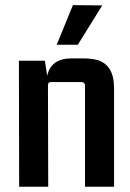

<svg xmlns="http://www.w3.org/2000/svg" viewBox="-20 -709 495 729"><path d="M250 -487.3Q172.9 -486.3 159.2 -420.9L150.4 -478.5H51.8L52.7 0H163.1L162.1 -385.7Q162.1 -397.5 173.8 -397.5H291Q301.8 -395.5 302.7 -385.7V0H413.1V-375Q413.1 -460.9 351.6 -480.5Q328.1 -487.3 294.9 -487.3ZM195.3 -539.1 256.8 -689.5 368.2 -688.5 275.4 -539.1Z"/></svg>

Font: Gemunu Libre
Style: Bold
Weight: 700
Designer: Pushpananda Ekanayake, Sol Matas, Kosala Senevirathne
Foundry: Mooniak
Version: Version 1.001